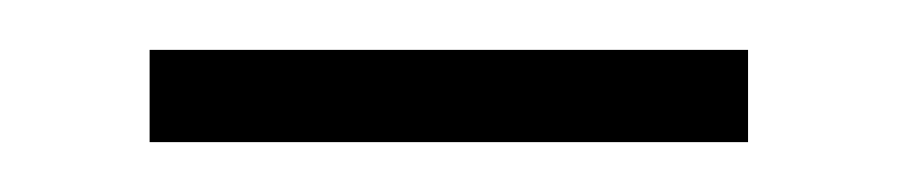

<svg xmlns="http://www.w3.org/2000/svg" viewBox="-20 -307 360 77"><path d="M40 -250H280V-287H40Z"/></svg>

Font: Noto Sans Malayalam ExtraLight
Style: Regular
Weight: 200
Designer: Jelle Bosma - Monotype Design Team
Foundry: Monotype Imaging Inc.
Version: Version 2.104